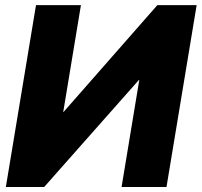

<svg xmlns="http://www.w3.org/2000/svg" viewBox="-20 -748 807 768"><path d="M124 -727.5H303.7L232.9 -299.8H233.9L609.4 -727.5H766.6L646 0H466.3L537.1 -428.2H535.6L156.7 0H3.4Z"/></svg>

Font: Inter Display Extra Bold
Style: Italic
Weight: 800
Italic angle: -9.39999°
Designer: Rasmus Andersson
Foundry: rsms
Version: Version 4.000;git-4fc901f